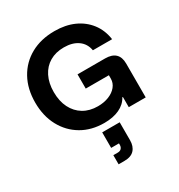

<svg xmlns="http://www.w3.org/2000/svg" viewBox="-222 -833 1190 1276"><g transform="rotate(-30 372.5 -195.0)"><path d="M370 10Q271.7 10 197.1 -33.8Q122.5 -77.5 80.4 -155.8Q38.3 -234.2 38.3 -336.7Q38.3 -441.7 81.7 -520Q125 -598.3 203.3 -641.7Q281.7 -685 385.8 -685Q470 -685 534.2 -656.2Q598.3 -627.5 639.6 -574.2Q680.8 -520.8 691.7 -446.7H544.2Q535 -500.8 493.3 -530.4Q451.7 -560 385.8 -560Q323.3 -560 277.1 -532.9Q230.8 -505.8 205.4 -455Q180 -404.2 180 -335.8Q180 -265.8 205.8 -214.6Q231.7 -163.3 278.3 -135.4Q325 -107.5 388.3 -107.5Q435 -107.5 472.5 -122.5Q510 -137.5 531.7 -164.2Q553.3 -190.8 553.3 -224.2V-250H375.8V-359.2H587.5Q639.2 -359.2 665.4 -334.2Q691.7 -309.2 691.7 -260V0H561.7V-78.3H557.5Q534.2 -35 485.8 -12.5Q437.5 10 370 10ZM313.3 295V225H346.7Q365.8 225 375.4 214.2Q385 203.3 385 186.7V175.8H325V56.7H459.2V194.2Q459.2 240.8 434.2 267.9Q409.2 295 358.3 295Z"/></g></svg>

Font: Funnel Display
Style: Bold
Weight: 700
Designer: NORD ID, Kristian Moeller
Foundry: Dicotype
Version: Version 1.000